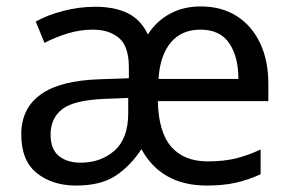

<svg xmlns="http://www.w3.org/2000/svg" viewBox="-20 -566 904 596"><path d="M603 -546Q668 -546 715 -516Q762 -486 787.5 -432Q813 -378 813 -306V-252H470Q472 -156 511.5 -110.5Q551 -65 625 -65Q675 -65 713 -74.5Q751 -84 789 -102V-25Q749 -7 710.5 1.5Q672 10 622 10Q481 10 419 -103Q385 -51 339 -20.5Q293 10 216 10Q143 10 94.5 -28.5Q46 -67 46 -149Q46 -229 106 -272.5Q166 -316 290 -320L380 -323V-357Q380 -422 349.5 -448Q319 -474 268 -474Q228 -474 189.5 -462Q151 -450 118 -433L91 -499Q126 -519 176 -532Q226 -545 275 -545Q337 -545 377.5 -524.5Q418 -504 439 -459Q465 -500 507 -523Q549 -546 603 -546ZM602 -474Q544 -474 510.5 -434.5Q477 -395 472 -321H720Q720 -390 691.5 -432Q663 -474 602 -474ZM303 -259Q209 -255 173 -227Q137 -199 137 -148Q137 -103 162.5 -82Q188 -61 230 -61Q293 -61 335.5 -98.5Q378 -136 378 -214V-262Z"/></svg>

Font: Noto Sans Nag Mundari
Style: Regular
Weight: 400
Designer: Muthu Nedumaran
Version: Version 1.000; ttfautohint (v1.8.4.7-5d5b)